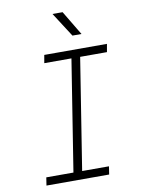

<svg xmlns="http://www.w3.org/2000/svg" viewBox="-101 -1018 802 1086"><g transform="rotate(-10 300.0 -475.0)"><path d="M76 0 83 -46H239L340 -684H184L192 -730H552L544 -684H390L289 -46H443L436 0ZM368 -810 278 -950H336L420 -810Z"/></g></svg>

Font: JetBrains Mono NL Thin
Style: Italic
Weight: 100
Italic angle: -9°
Monospace: yes
Designer: Philipp Nurullin, Konstantin Bulenkov
Foundry: JetBrains
Version: Version 2.305; ttfautohint (v1.8.4.7-5d5b)